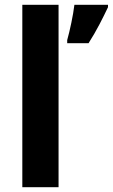

<svg xmlns="http://www.w3.org/2000/svg" viewBox="-20 -780 470 800"><path d="M224 0V-760H73V0ZM430 -750V-760H290C285 -717 271 -652 260 -613V-600H349C383 -653 409 -706 430 -750Z"/></svg>

Font: Noto Sans Canadian Aboriginal
Style: Bold
Weight: 700
Designer: Monotype Design Team, Typotheque's Kevin King
Foundry: Monotype Imaging Inc.
Version: Version 2.004